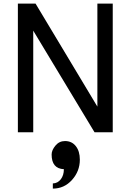

<svg xmlns="http://www.w3.org/2000/svg" viewBox="-20 -748 744 1086"><path d="M81.1 0ZM617.7 0H514.6L168 -574.7V0H81.1V-727.5H181.2L530.8 -145V-727.5H617.7ZM347.7 49.8Q386.2 49.8 408.9 78.6Q431.6 107.4 431.6 155.3Q431.6 220.2 387.5 269.5Q343.3 318.8 278.8 318.8V289.6Q306.6 288.6 324 265.9Q341.3 243.2 341.3 209Q272 205.6 272 126Q272 101.6 293.5 75.7Q314.9 49.8 347.7 49.8Z"/></svg>

Font: Coda
Style: Regular
Weight: 400
Designer: vernon adams
Foundry: vernon adams
Version: Version 2.001; ttfautohint (v0.8) -r 50 -G 200 -x